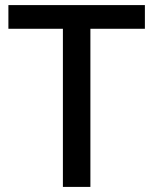

<svg xmlns="http://www.w3.org/2000/svg" viewBox="-20 -734 603 754"><path d="M335 0V-621H549V-714H13V-621H227V0Z"/></svg>

Font: Noto Sans Bengali UI Medium
Style: Regular
Weight: 500
Designer: Jelle Bosma - Monotype Design Team
Foundry: Monotype Imaging Inc.
Version: Version 2.003